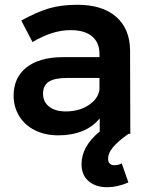

<svg xmlns="http://www.w3.org/2000/svg" viewBox="-20 -560 630 803"><path d="M432 103Q432 117 439 124Q446 131 457 131Q476 131 489 123L517 203Q471 223 429 223Q380 223 350.5 197.5Q321 172 321 127Q321 52 397 -10V-65Q369 -30 325 -12Q281 6 224 6Q168 6 125.5 -15.5Q83 -37 60 -75Q37 -113 37 -160Q37 -235 90 -277.5Q143 -320 240 -321H396V-335Q396 -382 365 -408Q334 -434 275 -434Q199 -434 116 -384L69 -474Q132 -509 183.5 -524.5Q235 -540 304 -540Q408 -540 465.5 -490Q523 -440 524 -350L525 0H517Q472 32 452 56.5Q432 81 432 103ZM396 -186V-234H261Q209 -234 184.5 -218.5Q160 -203 160 -168Q160 -134 185.5 -114Q211 -94 255 -94Q311 -94 351 -120.5Q391 -147 396 -186Z"/></svg>

Font: Montserrat Medium
Style: Regular
Weight: 500
Designer: Julieta Ulanovsky
Foundry: Julieta Ulanovsky
Version: Version 6.001